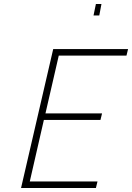

<svg xmlns="http://www.w3.org/2000/svg" viewBox="-20 -947 665 967"><path d="M451 -869 463 -927H491L480 -869ZM86 0 248 -700H625L617 -667H276L209 -376H494L486 -343H201L130 -33H471L463 0Z"/></svg>

Font: TitilliumWebThinItalic
Style: Thin Italic
Weight: 200
Italic angle: -13°
Version: Version 1.001;PS 57.000;hotconv 1.0.70;makeotf.lib2.5.55311